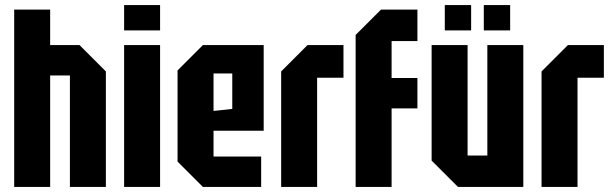

<svg xmlns="http://www.w3.org/2000/svg" viewBox="-20 -738 2416 758"><path d="M36 0V-700H178V-560H294L398 -456V0H256V-440H178V0Z M470 0V-560H612V0ZM470 -618V-718H612V-618Z M681 -100V-460L781 -560H1021V-222H823V-120H1011V0H781ZM823 -300 897 -308V-448H823Z M1090 0V-456L1194 -560H1336V-431H1232V0Z M1384 0V-600L1484 -700H1628V-576H1526V-430H1628V-310H1526V0Z M2046 -560V0H1788L1684 -104V-560H1826V-124H1904V-560ZM1736 -618V-718H1840V-618ZM1890 -618V-718H1994V-618Z M2118 0V-456L2222 -560H2364V-431H2260V0Z"/></svg>

Font: Tektur Condensed SemiBold
Style: Regular
Weight: 600
Width: 3
Designer: Adam Jagosz
Foundry: Adam Jagosz
Version: Version 1.005;gftools[0.9.30]